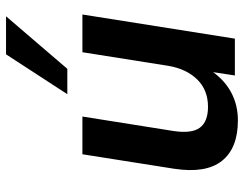

<svg xmlns="http://www.w3.org/2000/svg" viewBox="-106 -692 808 636"><g transform="rotate(-90 298.0 -374.0)"><path d="M217 10Q125 10 83 -43Q41 -96 57 -201L105 -505H230L182 -203Q173 -143 193 -116Q213 -89 262 -89Q318 -89 353 -125Q388 -161 398 -221L443 -505H568L488 0H366L377 -72Q348 -32 307.5 -11Q267 10 217 10ZM304 -555 436 -758H562L388 -555Z"/></g></svg>

Font: Mulish
Style: Bold Italic
Weight: 700
Italic angle: -9°
Designer: Vernon Adams
Foundry: Vernon Adams
Version: Version 3.603; ttfautohint (v1.8.3)